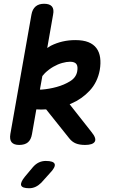

<svg xmlns="http://www.w3.org/2000/svg" viewBox="-20 -760 640 1020"><path d="M465 -60Q494 -25 483.5 -7.5Q473 10 432 10Q403 10 383 2Q363 -6 348 -25L225 -179Q199 -177 173 -179L150 -48Q145 -18 128.5 -4Q112 10 82 10Q54 10 42 -4Q30 -18 35 -48L147 -682Q152 -711 169 -725.5Q186 -740 214 -740Q244 -740 256 -725.5Q268 -711 262 -682L231 -505Q241 -512 250 -517Q310 -547 380 -547Q422 -547 449.5 -536Q477 -525 492.5 -504Q508 -483 512 -453.5Q516 -424 510 -388Q498 -323 456.5 -278.5Q415 -234 359 -210Q355 -208 350 -206ZM205 -356 192 -284H201Q241 -287 281 -298Q321 -309 352.5 -328.5Q384 -348 390 -380Q395 -407 386 -419.5Q377 -432 352 -432Q334 -432 310.5 -425.5Q287 -419 263.5 -405.5Q240 -392 219 -372Q211 -364 205 -356ZM112 179 153 130Q168 112 185.5 103.5Q203 95 223 95Q265 95 270.5 111.5Q276 128 244 161L199 211Q185 225 169 232.5Q153 240 135 240Q98 240 92.5 225Q87 210 112 179Z"/></svg>

Font: Maple Mono SemiBold
Style: Italic
Weight: 600
Italic angle: -10°
Monospace: yes
Designer: subframe7536
Version: Version 7.000